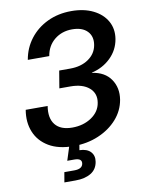

<svg xmlns="http://www.w3.org/2000/svg" viewBox="-100 -808 814 1081"><g transform="rotate(-10 306.5 -267.5)"><path d="M265.6 11.7Q180.2 11.7 124.8 -21.2Q69.3 -54.2 46.4 -110.4Q23.4 -166.5 35.2 -236.3H160.6Q149.4 -168 179.7 -130.1Q210 -92.3 276.9 -92.3Q340.8 -92.3 387.2 -123.8Q433.6 -155.3 441.4 -205.6Q450.2 -257.8 412.8 -290Q375.5 -322.3 305.7 -322.3H242.7L259.3 -421.4H322.3Q384.8 -421.4 427.2 -450.7Q469.7 -480 478 -528.8Q486.3 -577.1 457.3 -607.2Q428.2 -637.2 370.6 -637.2Q312 -637.2 270 -603.3Q228 -569.3 218.3 -511.2H95.7Q106.9 -577.6 146.5 -629.2Q186 -680.7 247.3 -710Q308.6 -739.3 384.3 -739.3Q456.1 -739.3 508.5 -713.4Q561 -687.5 586.2 -642.6Q611.3 -597.7 602.1 -541Q591.8 -479.5 547.1 -436Q502.4 -392.6 438.5 -377.9V-376.5Q511.2 -366.2 545.2 -316.4Q579.1 -266.6 568.4 -200.2Q558.1 -139.2 515.9 -91.3Q473.6 -43.5 408.7 -15.9Q343.8 11.7 265.6 11.7ZM178.7 204.1 188.5 147H245.6Q291 147 295.9 117.2Q300.8 86.9 255.9 86.9H215.8L250.5 -22H303.7L300.3 0L293.5 40Q336.4 41 357.2 63.2Q377.9 85.4 372.1 120.1Q365.2 162.6 330.8 183.3Q296.4 204.1 243.2 204.1Z"/></g></svg>

Font: Inter Display SemiBold
Style: Italic
Weight: 600
Italic angle: -9.39999°
Designer: Rasmus Andersson
Foundry: rsms
Version: Version 4.000;git-a52131595